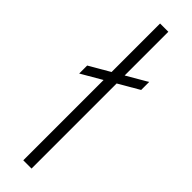

<svg xmlns="http://www.w3.org/2000/svg" viewBox="-254 -725 722 722"><g transform="rotate(45 106.5 -364.0)"><path d="M128.4 -727.5V0H84.5V-727.5ZM2.4 -379.4V-421.9L210.9 -543V-500.5Z"/></g></svg>

Font: Inter 18pt ExtraLight
Style: Regular
Weight: 250
Designer: Rasmus Andersson
Foundry: rsms
Version: Version 4.001;git-66647c0bb